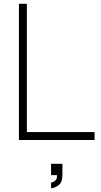

<svg xmlns="http://www.w3.org/2000/svg" viewBox="-20 -740 535 1015"><path d="M250 255V225Q255 225 263 221.2Q271 217.5 276.8 209Q282.5 200.5 281 186H250V126H310V186Q310 224 289 239.5Q268 255 250 255ZM80 0V-720H122V-42H480V0Z"/></svg>

Font: Manrope ExtraLight
Style: Regular
Weight: 200
Designer: Mikhail Sharanda
Foundry: Mikhail Sharanda
Version: Version 4.505